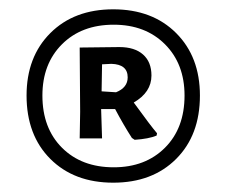

<svg xmlns="http://www.w3.org/2000/svg" viewBox="-20 -722 486 412"><path d="M409 -517Q409 -432 358 -381Q307 -330 223 -330Q139 -330 88 -381Q37 -432 37 -517Q37 -600 88 -651Q139 -702 223 -702Q307 -702 358 -651Q409 -600 409 -517ZM224 -669Q155 -669 113 -627Q71 -585 71 -517Q71 -447 113 -405Q155 -363 224 -363Q292 -363 334 -405Q376 -447 376 -517Q376 -585 334 -627Q292 -669 224 -669ZM236 -621Q269 -621 287 -605Q305 -589 305 -560Q305 -524 267 -502Q304 -451 317 -436L316 -431Q299 -424 269 -422L263 -426Q245 -454 227 -488H197L199 -425H151L152 -482L151 -620ZM219 -585 199 -584 198 -526 229 -524Q254 -534 254 -556Q254 -584 219 -585Z"/></svg>

Font: Alegreya Sans SC
Style: Bold
Weight: 700
Designer: Juan Pablo del Peral
Foundry: Huerta Tipografica
Version: Version 2.007